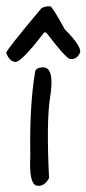

<svg xmlns="http://www.w3.org/2000/svg" viewBox="-51 -582 279 620"><path d="M91.8 -364.3Q126 -359.4 110.4 -265.6Q98.6 -188.5 107.4 -6.8Q91.8 21.5 68.4 17.6Q42 13.7 46.9 -79.1Q43.9 -241.2 62.5 -350.6Q65.4 -365.2 91.8 -364.3ZM-31.2 -411.1Q-29.3 -421.9 83 -555.7Q95.7 -562.5 111.3 -561.5Q118.2 -560.5 158.2 -487.3Q210.9 -434.6 208 -413.1Q197.3 -389.6 178.7 -391.6H174.8Q161.1 -394.5 98.6 -476.6L91.8 -477.5Q17.6 -379.9 -2.9 -381.8L-4.9 -382.8Q-20.5 -384.8 -31.2 -411.1Z"/></svg>

Font: Sue Ellen Francisco 
Style: Regular
Weight: 400
Designer: Kimberly Geswein
Foundry: Kimberly Geswein
Version: Version 1.002 2007